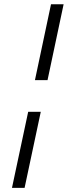

<svg xmlns="http://www.w3.org/2000/svg" viewBox="-20 -694 323 915"><path d="M283.2 -673.8 206.5 -312H146.5L223.1 -673.8ZM174.3 -161.1 97.2 201.2H37.1L114.3 -161.1Z"/></svg>

Font: Linux Libertine Slanted
Style: Semibold Slanted
Weight: 600
Designer: Philipp H. Poll
Foundry: Philipp H. Poll
Version: Version 5.1.1